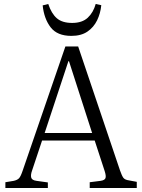

<svg xmlns="http://www.w3.org/2000/svg" viewBox="-20 -943 713 963"><path d="M7 0V-29L49 -36Q67 -40 75.5 -49Q84 -58 94 -88L308 -710H372L582 -88Q591 -62 598.5 -51.5Q606 -41 628 -38L666 -31V0H430V-29L485 -36Q505 -39 509 -49.5Q513 -60 505 -85L455 -238H191L141 -88Q133 -66 136.5 -52.5Q140 -39 163 -36L220 -28V0ZM204 -276H442L326 -636H323ZM338 -763Q267 -763 234 -806Q201 -849 194 -916L222 -923Q238 -875 265 -851.5Q292 -828 342 -828Q392 -828 420 -854Q448 -880 460 -923L488 -917Q484 -876 467 -841Q450 -806 418.5 -784.5Q387 -763 338 -763Z"/></svg>

Font: Literata 36pt Light
Style: Regular
Weight: 300
Designer: Latin by Veronika Burian and Jose Scaglione. Greek by Irene Vlachou. Cyrillic by Vera Evstafieva.
Foundry: TypeTogether
Version: Version 3.002